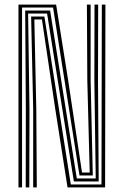

<svg xmlns="http://www.w3.org/2000/svg" viewBox="-20 -820 542 840"><path d="M60.8 0V-800H225.5L278.5 -466.5L338.8 -65.2H372.5L362 -468L360.2 -800H376.5V-468L386 -52.2H327.8L212.2 -787H76.5V0ZM92.5 0 93 -341.8 90.2 -774H199.2L316 -39.2H398.8L392.8 -468L393.5 -800H409.5L408.8 -468L411.8 -26H303.2L186 -760.8H103L109 -341.8L108.2 0ZM125.2 0V-341.8L116.2 -747.8H174.2L289.8 -13H424L425.5 -800H441.2L439.8 0H275.5L221.5 -344.8L163.5 -734.8H130.2L138.8 -341.8L141 0Z"/></svg>

Font: Big Shoulders Inline Text Thin
Style: Regular
Weight: 400
Version: Version 2.002